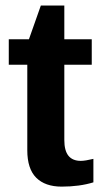

<svg xmlns="http://www.w3.org/2000/svg" viewBox="-20 -672 373 700"><path d="M204.8 8.4Q144.6 8.4 112 -24.1Q79.5 -56.6 79.5 -124.1V-436.1H12V-528.9H85.5L128.9 -651.8H214.5V-528.9H314.5V-436.1H214.5V-161.4Q214.5 -122.9 229.5 -104.2Q244.6 -85.5 274.7 -85.5Q290.4 -85.5 320.5 -92.8V-7.2Q269.9 8.4 204.8 8.4Z"/></svg>

Font: Ramabhadra
Style: Regular
Weight: 400
Designer: Purushoth Kumar Guthula
Foundry: Andhrapradesh Society for Knowledge Networks
Version: Version 1.0.5; ttfautohint (vUNKNOWN) -l 7 -r 28 -G 50 -x 13